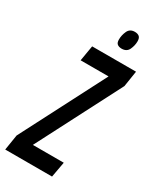

<svg xmlns="http://www.w3.org/2000/svg" viewBox="-253 -945 834 1012"><g transform="rotate(30 164.0 -439.5)"><path d="M-32 0 -17 -94 247 -606H77L93 -700H360L345 -604L82 -94H270L253 0ZM233 -767Q217 -767 207 -774.5Q197 -782 197 -802Q197 -828 208.5 -853.5Q220 -879 250 -879Q267 -879 277 -871Q287 -863 287 -842Q287 -817 275.5 -792Q264 -767 233 -767Z"/></g></svg>

Font: Georama Extra Condensed SemiBold
Style: Italic
Weight: 600
Width: 2
Italic angle: -9°
Designer: Jean-Baptiste Levee
Foundry: Production Type
Version: Version 1.000